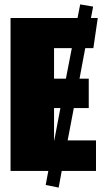

<svg xmlns="http://www.w3.org/2000/svg" viewBox="-20 -778 470 874"><path d="M316 -286 288 -139H417V0H261L247 76L188 64L200 0H28V-696H333L345 -758L404 -748L394 -696H425L405 -559H368L342 -420H384V-286ZM226 -559V-420H280L307 -559ZM226 -139H227L255 -286H226Z"/></svg>

Font: Fira Sans Extra Condensed Black
Style: Regular
Weight: 900
Width: 1
Designer: Carrois Corporate & Edenspiekermann AG
Foundry: Carrois Corporate GbR & Edenspiekermann AG
Version: Version 4.203